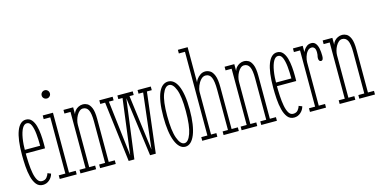

<svg xmlns="http://www.w3.org/2000/svg" viewBox="-74 -1134 3028 1529"><g transform="rotate(-15 1440.0 -369.5)"><path d="M126 11Q92.5 11 72.2 -14.2Q52 -39.5 41.8 -80.2Q31.5 -121 28.2 -169Q25 -217 25 -262.5Q25 -325.5 31.5 -374.8Q38 -424 51 -457.8Q64 -491.5 83 -509Q102 -526.5 127 -526.5Q156 -526.5 173.8 -506Q191.5 -485.5 200.8 -452.8Q210 -420 213.2 -381.8Q216.5 -343.5 216.5 -308Q216.5 -297 216.5 -286.5Q216.5 -276 216 -266H50.5V-296H184Q184 -348 179.5 -393.8Q175 -439.5 162.8 -468Q150.5 -496.5 127 -496.5Q105 -496.5 89.2 -468.5Q73.5 -440.5 65.2 -391.2Q57 -342 57 -278Q57 -231.5 59.5 -185.8Q62 -140 69 -102.5Q76 -65 89.8 -42.5Q103.5 -20 126 -20Q152.5 -20 166 -37.2Q179.5 -54.5 183.5 -70L210.5 -59Q203.5 -30.5 180.2 -9.8Q157 11 126 11Z M266 0V-30H320.5V-493.5H266V-523.5H350.5V-30H406V0ZM334 -645.5Q319 -645.5 309 -655.2Q299 -665 299 -679Q299 -693.5 309 -703.5Q319 -713.5 334 -713.5Q347 -713.5 357 -703.5Q367 -693.5 367 -679Q367 -665 357 -655.2Q347 -645.5 334 -645.5Z M437 0V-30H487V-493.5H437V-523.5H517V-466.5Q520.5 -482 532 -495.8Q543.5 -509.5 560.8 -518Q578 -526.5 598 -526.5Q614.5 -526.5 633 -516.8Q651.5 -507 664.8 -476.5Q678 -446 678 -383.5V-30H728V0H599V-30H648V-370Q648 -438.5 633.5 -466.5Q619 -494.5 589 -494.5Q573.5 -494.5 560.2 -483.2Q547 -472 537.2 -454.2Q527.5 -436.5 522.2 -416.5Q517 -396.5 517 -379V-30H566V0Z M1010 3.5 943.5 -493.5H895V-523.5H1008V-493.5H973.5L1032.5 -37.5L1086 -493.5H1048V-523.5H1157V-493.5H1117L1057 3.5ZM833.5 3.5 772.5 -493.5H732.5V-523.5H842.5V-493.5H803.5L857 -37.5L916 -493.5H881.5V-523.5H992.5V-493.5H946L880.5 3.5Z M1300 11Q1274.5 11 1254.2 -8Q1234 -27 1219.8 -62.8Q1205.5 -98.5 1198.2 -149.2Q1191 -200 1191 -263.5Q1191 -333 1199 -383Q1207 -433 1221.5 -464.8Q1236 -496.5 1256 -511.5Q1276 -526.5 1300 -526.5Q1323.5 -526.5 1343.2 -511.5Q1363 -496.5 1377.8 -464.8Q1392.5 -433 1400.8 -383Q1409 -333 1409 -263.5Q1409 -200 1401.5 -149.2Q1394 -98.5 1379.8 -62.8Q1365.5 -27 1345.2 -8Q1325 11 1300 11ZM1300 -18Q1332 -18 1354 -79Q1376 -140 1376 -263.5Q1376 -384.5 1354 -441Q1332 -497.5 1300 -497.5Q1267 -497.5 1244.8 -441Q1222.5 -384.5 1222.5 -263.5Q1222.5 -140 1244.8 -79Q1267 -18 1300 -18Z M1441 0V-30H1491.5V-720H1441V-750H1521.5V-459Q1523 -469.5 1534.5 -485.8Q1546 -502 1564.8 -514.8Q1583.5 -527.5 1606 -527.5Q1625.5 -527.5 1645 -516.2Q1664.5 -505 1677.8 -472Q1691 -439 1691 -373.5V-30H1742.5V0H1617V-30H1661V-360Q1661 -433 1646.8 -464.2Q1632.5 -495.5 1600 -495.5Q1579 -495.5 1561.2 -476.5Q1543.5 -457.5 1532.8 -430.8Q1522 -404 1521.5 -380V-30H1565.5V0Z M1765.5 0V-30H1815.5V-493.5H1765.5V-523.5H1845.5V-466.5Q1849 -482 1860.5 -495.8Q1872 -509.5 1889.2 -518Q1906.5 -526.5 1926.5 -526.5Q1943 -526.5 1961.5 -516.8Q1980 -507 1993.2 -476.5Q2006.5 -446 2006.5 -383.5V-30H2056.5V0H1927.5V-30H1976.5V-370Q1976.5 -438.5 1962 -466.5Q1947.5 -494.5 1917.5 -494.5Q1902 -494.5 1888.8 -483.2Q1875.5 -472 1865.8 -454.2Q1856 -436.5 1850.8 -416.5Q1845.5 -396.5 1845.5 -379V-30H1894.5V0Z M2197 11Q2163.5 11 2143.2 -14.2Q2123 -39.5 2112.8 -80.2Q2102.5 -121 2099.2 -169Q2096 -217 2096 -262.5Q2096 -325.5 2102.5 -374.8Q2109 -424 2122 -457.8Q2135 -491.5 2154 -509Q2173 -526.5 2198 -526.5Q2227 -526.5 2244.8 -506Q2262.5 -485.5 2271.8 -452.8Q2281 -420 2284.2 -381.8Q2287.5 -343.5 2287.5 -308Q2287.5 -297 2287.5 -286.5Q2287.5 -276 2287 -266H2121.5V-296H2255Q2255 -348 2250.5 -393.8Q2246 -439.5 2233.8 -468Q2221.5 -496.5 2198 -496.5Q2176 -496.5 2160.2 -468.5Q2144.5 -440.5 2136.2 -391.2Q2128 -342 2128 -278Q2128 -231.5 2130.5 -185.8Q2133 -140 2140 -102.5Q2147 -65 2160.8 -42.5Q2174.5 -20 2197 -20Q2223.5 -20 2237 -37.2Q2250.5 -54.5 2254.5 -70L2281.5 -59Q2274.5 -30.5 2251.2 -9.8Q2228 11 2197 11Z M2329 0V-30H2379.5V-493.5H2329V-523.5H2409.5V-470Q2410 -474.5 2418.2 -488.2Q2426.5 -502 2442 -514.2Q2457.5 -526.5 2480.5 -526.5Q2502 -526.5 2515 -510.8Q2528 -495 2533.8 -467.8Q2539.5 -440.5 2539.5 -405.5Q2539.5 -387 2534.5 -378Q2529.5 -369 2519.5 -369Q2511 -369 2505.8 -376Q2500.5 -383 2500.5 -398Q2500.5 -406 2502 -411.2Q2503.5 -416.5 2504.8 -423.8Q2506 -431 2506 -443.5Q2506 -469.5 2496.8 -480.8Q2487.5 -492 2474.5 -492Q2453 -492 2438.5 -474.2Q2424 -456.5 2416.8 -432Q2409.5 -407.5 2409.5 -387.5V-30H2461.5V0Z M2574 0V-30H2624V-493.5H2574V-523.5H2654V-466.5Q2657.5 -482 2669 -495.8Q2680.5 -509.5 2697.8 -518Q2715 -526.5 2735 -526.5Q2751.5 -526.5 2770 -516.8Q2788.5 -507 2801.8 -476.5Q2815 -446 2815 -383.5V-30H2865V0H2736V-30H2785V-370Q2785 -438.5 2770.5 -466.5Q2756 -494.5 2726 -494.5Q2710.5 -494.5 2697.2 -483.2Q2684 -472 2674.2 -454.2Q2664.5 -436.5 2659.2 -416.5Q2654 -396.5 2654 -379V-30H2703V0Z"/></g></svg>

Font: Imbue Thin 10pt Thin
Style: Regular
Weight: 250
Version: Version 1.102